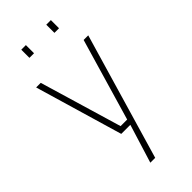

<svg xmlns="http://www.w3.org/2000/svg" viewBox="-286 -756 1032 1032"><g transform="rotate(-45 230.0 -240.0)"><path d="M182 0 35 -500H70L209 -32H259L396 -500H431L220 220H183L251 0ZM122 -638V-700H157V-638ZM312 -638V-700H347V-638Z"/></g></svg>

Font: TypoPRO Titillium Title
Style: Regular
Weight: 250
Designer: Campivisivi
Foundry: Accademia di Belle Arti di Urbino and students of MA course of Visual design
Version: 1.000